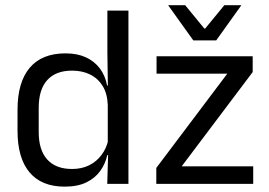

<svg xmlns="http://www.w3.org/2000/svg" viewBox="-20 -703 1028 734"><path d="M227 10.5Q139 10.5 93 -44Q47 -98.5 47 -203V-283.5Q47 -388.5 93.5 -443.8Q140 -499 230.5 -499Q275.5 -499 308.5 -483.8Q341.5 -468.5 362 -441Q382.5 -413.5 389.5 -376H416L392 -301.5Q390.5 -344.5 372.8 -373.8Q355 -403 324.8 -418Q294.5 -433 255.5 -433Q193.5 -433 160.8 -397Q128 -361 128 -291V-198Q128 -129 160.8 -93Q193.5 -57 255.5 -57Q292.5 -57 321 -71.2Q349.5 -85.5 368.2 -110.8Q387 -136 394 -168L414 -110H390Q383 -77 363.2 -49.5Q343.5 -22 310.2 -5.8Q277 10.5 227 10.5ZM390 0 393.5 -118 392 -144V-348L392.5 -365L390.5 -503.5V-662.5H471V0ZM948 -67V0H577.5V-61L849 -421.5H578.5V-488H946V-427.5L674.5 -67ZM719 -548.5 623.5 -682V-683H688L761 -594H764.5L837.5 -683H902V-682L806.5 -548.5Z"/></svg>

Font: Anek Latin Medium
Style: Regular
Weight: 400
Version: Version 1.003